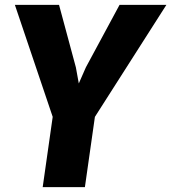

<svg xmlns="http://www.w3.org/2000/svg" viewBox="-20 -767 702 787"><path d="M155 0 196 -288 41 -747H222L291 -491L303 -425L332 -491L470 -747H662L369 -288L328 0Z"/></svg>

Font: Merriweather Sans ExtraBold
Style: Italic
Weight: 800
Italic angle: -7.5°
Designer: Eben Sorkin
Foundry: Eben Sorkin
Version: Version 2.001; ttfautohint (v1.8.3)